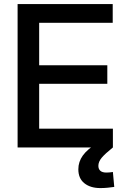

<svg xmlns="http://www.w3.org/2000/svg" viewBox="-20 -748 632 974"><path d="M69.3 0V-727.5H551.8V-632.3H178.7V-417H524.4V-322.8H178.7V-95.2H552.7V0ZM489.3 206.1Q438.5 206.1 408 181.6Q377.4 157.2 377.4 110.8Q377.4 72.8 400.1 41Q422.9 9.3 472.7 -21.5L552.7 0Q513.2 31.7 496.1 52Q479 72.3 479 93.3Q479 109.4 489 118.4Q499 127.4 520 127.4Q528.3 127.4 537.1 126.5Q545.9 125.5 552.7 124.5L559.6 200.2Q544.4 202.6 526.1 204.3Q507.8 206.1 489.3 206.1Z"/></svg>

Font: Inter 28pt Medium
Style: Regular
Weight: 500
Designer: Rasmus Andersson
Foundry: rsms
Version: Version 4.001;git-66647c0bb